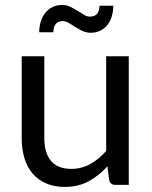

<svg xmlns="http://www.w3.org/2000/svg" viewBox="-20 -728 598 756"><path d="M487 -506.5V0H434Q415 0 410 -18.5L403 -73Q370 -36.5 329 -14.2Q288 8 235 8Q193.5 8 161.8 -5.8Q130 -19.5 108.5 -44.5Q87 -69.5 76.2 -105Q65.5 -140.5 65.5 -183.5V-506.5H154.5V-183.5Q154.5 -126 180.8 -94.5Q207 -63 261 -63Q300.5 -63 334.8 -81.8Q369 -100.5 398 -133.5V-506.5ZM334 -662.5Q352 -662.5 361.8 -673Q371.5 -683.5 372 -705.5H426Q426 -682 419.8 -662.2Q413.5 -642.5 401.8 -628.5Q390 -614.5 373.8 -606.8Q357.5 -599 337.5 -599Q320 -599 304.8 -606.2Q289.5 -613.5 276 -622Q262.5 -630.5 250.5 -637.8Q238.5 -645 227 -645Q191 -645 190 -601H134.5Q134.5 -625 141 -644.8Q147.5 -664.5 159.5 -678.8Q171.5 -693 188 -700.8Q204.5 -708.5 224 -708.5Q241.5 -708.5 256.8 -701.2Q272 -694 285.5 -685.5Q299 -677 310.8 -669.8Q322.5 -662.5 334 -662.5Z"/></svg>

Font: Lato 2
Style: Regular
Weight: 400
Designer: Lukasz Dziedzic with Adam Twardoch and Botio Nikoltchev
Foundry: tyPoland Lukasz Dziedzic
Version: Version 2.015; 2015-08-06; http://www.latofonts.com/